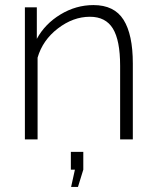

<svg xmlns="http://www.w3.org/2000/svg" viewBox="-20 -549 616 756"><path d="M503 0H453V-290Q453 -390 424.5 -436.5Q396 -483 334 -483Q268 -483 208 -437Q148 -391 128 -322V0H78V-520H125V-396Q157 -455 218 -492Q279 -529 348 -529Q430 -529 466.5 -471Q503 -413 503 -299ZM260 187 275 119H259V49H308V119L287 187Z"/></svg>

Font: Raleway-v4020 Light
Style: Regular
Weight: 300
Designer: Matt McInerney, Pablo Impallari, Rodrigo Fuenzalida
Foundry: Matt McInerney, Pablo Impallari, Rodrigo Fuenzalida
Version: Version 4.020;PS 004.020;hotconv 1.0.88;makeotf.lib2.5.64775